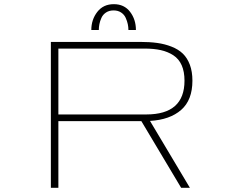

<svg xmlns="http://www.w3.org/2000/svg" viewBox="-20 -901 1090 921"><path d="M418 -757Q418 -807 446.8 -844Q475.5 -881 526 -881Q576 -881 604 -844.2Q632 -807.5 632 -757H596Q596 -771 593 -785.2Q590 -799.5 583 -815.2Q576 -831 561 -841Q546 -851 525 -851Q503.5 -851 488.5 -841Q473.5 -831 466.5 -815.2Q459.5 -799.5 456.8 -785.2Q454 -771 454 -757ZM849 0 658 -320H260V0H224V-700H651Q697.5 -700 734 -695Q770.5 -690 803 -677.2Q835.5 -664.5 857 -643.8Q878.5 -623 890.8 -590.2Q903 -557.5 903 -514Q903 -421 849 -373.8Q795 -326.5 699.5 -321L891 0ZM260 -668V-352H682Q865 -352 865 -514Q865 -557.5 851.5 -588Q838 -618.5 811.5 -635.8Q785 -653 751.5 -660.5Q718 -668 673 -668Z"/></svg>

Font: League Mono Extended Thin
Style: Regular
Weight: 100
Width: 9
Designer: Tyler Finck
Foundry: The League of Moveable Type / Tyler Finck
Version: Version 2.210